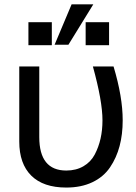

<svg xmlns="http://www.w3.org/2000/svg" viewBox="-20 -843 623 881"><path d="M68.4 -193.4V-538.1H160.2V-213.9Q160.2 -60.5 284.2 -60.5Q329.1 -60.5 362.8 -80.1Q396.5 -99.6 414.6 -133.8Q432.6 -168 441.4 -207Q450.2 -246.1 450.2 -291Q450.2 -378.9 406.2 -538.1H501Q543 -398.4 543 -291Q543 -226.6 528.8 -172.9Q514.6 -119.1 484.9 -75.2Q455.1 -31.2 403.8 -6.8Q352.5 17.6 284.2 17.6Q178.7 17.6 123.5 -37.1Q68.4 -91.8 68.4 -193.4ZM230.5 -637.7 308.6 -823.2H408.2L293.9 -637.7ZM110.4 -635.7V-741.2H217.8V-635.7ZM373 -635.7V-741.2H480.5V-635.7Z"/></svg>

Font: Gothic A1 Medium
Style: Regular
Weight: 500
Designer: HanYang I&C Co.,Ltd.
Foundry: HanYang I&C Co.,Ltd.
Version: Version 2.50